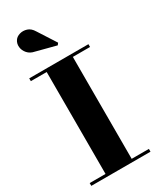

<svg xmlns="http://www.w3.org/2000/svg" viewBox="-251 -1088 952 1160"><g transform="rotate(-30 225.0 -508.0)"><path d="M19 0V-19.5H129.5V-730.5H19V-750H432V-730.5H312V-19.5H432V0ZM268 -836.5 130 -872.5Q98.5 -878.5 80.8 -899Q63 -919.5 60.5 -944.5Q58 -969.5 71.5 -989Q82.5 -1005.5 106 -1012.5Q129.5 -1019.5 155 -1011.5Q180.5 -1003.5 198 -974L278 -849.5Z"/></g></svg>

Font: Bodoni Moda ExtraBold
Style: Regular
Weight: 800
Version: Version 2.005